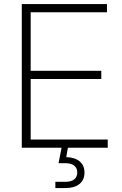

<svg xmlns="http://www.w3.org/2000/svg" viewBox="-20 -748 617 972"><path d="M90.3 0V-727.5H521.5V-686H135.3V-389.6H492.7V-348.1H135.3V-41.5H525.4V0ZM260.3 204.1V172.4H311Q340.3 172.4 355.7 160.2Q371.1 147.9 371.1 125.5Q371.1 103 355.7 90.6Q340.3 78.1 309.1 78.1H276.4L294.4 -13.7H323.7V0L315.4 47.4Q359.4 48.8 383.5 69.3Q407.7 89.8 407.7 125.5Q407.7 163.1 382.1 183.6Q356.4 204.1 311 204.1Z"/></svg>

Font: Inter 24pt ExtraLight
Style: Regular
Weight: 250
Designer: Rasmus Andersson
Foundry: rsms
Version: Version 4.001;git-66647c0bb